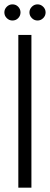

<svg xmlns="http://www.w3.org/2000/svg" viewBox="-42 -860 229 880"><path d="M130 -766Q115 -766 104 -777Q93 -788 93 -803Q93 -818 104 -829Q115 -840 130 -840Q145 -840 156 -829Q167 -818 167 -803Q167 -788 156 -777Q145 -766 130 -766ZM15 -766Q0 -766 -11 -777Q-22 -788 -22 -803Q-22 -818 -11 -829Q0 -840 15 -840Q31 -840 41.5 -829Q52 -818 52 -803Q52 -788 41.5 -777Q31 -766 15 -766ZM42 0V-700H102V0Z"/></svg>

Font: Stick No Bills ExtraLight Light
Style: Regular
Weight: 300
Version: Version 2.000